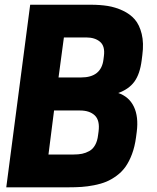

<svg xmlns="http://www.w3.org/2000/svg" viewBox="-20 -800 671 820"><path d="M108.9 -779.8H367.2Q406.7 -779.8 439.5 -774.7Q472.2 -769.5 503.9 -754.9Q535.6 -740.2 555.7 -717Q575.7 -693.8 585.2 -655Q594.7 -616.2 587.9 -564.9L585 -542Q577.6 -483.9 554 -451.4Q530.3 -418.9 484.9 -402.8Q531.2 -387.2 551.8 -344.2Q572.3 -301.3 564 -236.8L561 -213.9Q555.7 -173.8 543.7 -141.8Q531.7 -109.9 516.1 -87.9Q500.5 -65.9 478.3 -49.6Q456.1 -33.2 433.6 -23.9Q411.1 -14.6 382.3 -9Q353.5 -3.4 328.4 -1.7Q303.2 0 272 0H6.8ZM321.8 -328.1H210.9L187 -140.1H293.9Q314.9 -140.1 330.6 -143.3Q346.2 -146.5 361.3 -154.8Q376.5 -163.1 386.2 -180.4Q396 -197.8 398.9 -223.1L400.9 -237.8Q407.2 -285.6 385 -306.9Q362.8 -328.1 321.8 -328.1ZM348.1 -640.1H252.9L230 -469.2H326.2Q412.6 -469.2 421.9 -545.9L423.8 -561Q429.2 -603 407.2 -621.6Q385.3 -640.1 348.1 -640.1Z"/></svg>

Font: Cooper Hewitt
Style: Bold Italic
Weight: 712
Designer: Village Type and Design LLC
Foundry: Cooper Hewitt Smithsonian Design Museum
Version: 1.000